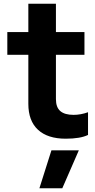

<svg xmlns="http://www.w3.org/2000/svg" viewBox="-20 -725 504 1023"><path d="M131 -172V-433H19V-554H131V-705H278V-554H430V-433H278V-197Q278 -153 301.5 -133Q325 -113 372 -113Q410 -113 449 -127V-6Q408 14 330 14Q234 14 182.5 -33.5Q131 -81 131 -172ZM254 76H400L312 278H190Z"/></svg>

Font: Application
Style: Bold
Weight: 700
Designer: Wei Huang
Foundry: Wei Huang
Version: Version 0.012